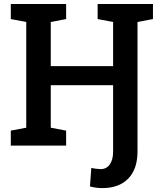

<svg xmlns="http://www.w3.org/2000/svg" viewBox="-20 -731 809 964"><path d="M493.2 213.4Q463.4 213.4 431.6 205.1L438.5 111.8Q446.8 114.3 461.4 116.2Q476.1 118.2 484.9 118.2Q514.6 118.2 531.2 94.7Q547.9 71.3 547.9 29.8V-303.2H234.9V-89.8L312 -75.2V0H34.2V-75.2L111.8 -89.8V-620.6L34.2 -635.3V-710.9H312V-635.3L234.9 -620.6V-398.9H547.9V-620.6L470.2 -635.3V-710.9H748V-635.3L670.4 -620.6V29.8Q670.4 117.7 624 165.5Q577.6 213.4 493.2 213.4Z"/></svg>

Font: Roboto Slab Medium
Style: Regular
Weight: 500
Designer: Google
Version: Version 2.001; ttfautohint (v1.8.3)